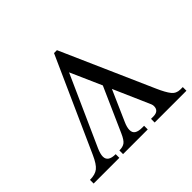

<svg xmlns="http://www.w3.org/2000/svg" viewBox="-163 -944 1160 1160"><g transform="rotate(-45 417.0 -363.5)"><path d="M33.2 0V-31.2Q78.6 -31.2 103 -50.8Q127.4 -70.3 151.9 -125.5L421.4 -726.6H446.3L705.6 -138.7Q730.5 -82 751 -56.6Q771.5 -31.2 805.2 -31.2H826.2V0H554.7V-31.2H574.2Q622.1 -31.2 622.1 -73.2Q622.1 -82 618.2 -91.8L515.6 -326.2L429.7 -130.9Q415 -98.1 415 -75.7Q415 -51.8 431.4 -41.5Q447.8 -31.2 479 -31.2H495.6V0H284.7V-31.2Q314.5 -31.2 331.3 -43.5Q348.1 -55.7 365.7 -95.7L491.7 -379.9L403.3 -580.1L202.1 -130.9Q187.5 -97.2 187.5 -75.7Q187.5 -31.2 252.9 -31.2V0Z"/></g></svg>

Font: Theano Modern
Style: Regular
Weight: 400
Designer: Alexey Kryukov
Version: Version 2.00